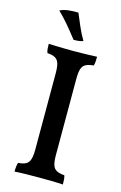

<svg xmlns="http://www.w3.org/2000/svg" viewBox="-132 -930 626 990"><g transform="rotate(15 181.0 -435.5)"><path d="M126 -540Q126 -576 120 -594.5Q114 -613 99.5 -621Q85 -629 58 -631Q54 -640 53 -652.5Q52 -665 52 -679Q71 -678 92.5 -677.5Q114 -677 137.5 -676.5Q161 -676 182 -676Q204 -676 226 -676.5Q248 -677 269 -677.5Q290 -678 310 -679Q310 -665 309 -652.5Q308 -640 305 -631Q279 -629 263.5 -621Q248 -613 242 -594.5Q236 -576 236 -540V-136Q236 -101 242 -82Q248 -63 263.5 -55Q279 -47 305 -45Q308 -37 309 -24.5Q310 -12 310 3Q282 1 249 0.5Q216 0 184 0Q151 0 115 0.5Q79 1 52 3Q52 -12 53.5 -24.5Q55 -37 58 -45Q85 -47 99.5 -55Q114 -63 120 -82Q126 -101 126 -136ZM170 -732Q140 -771 114 -801.5Q88 -832 60 -859Q79 -869 106 -872Q133 -875 158 -874Q171 -843 186 -808Q201 -773 221 -739Q210 -735 198 -733.5Q186 -732 170 -732Z"/></g></svg>

Font: Vollkorn Medium
Style: Regular
Weight: 500
Designer: Friedrich Althausen
Foundry: Friedrich Althausen
Version: Version 5.000